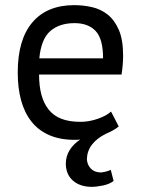

<svg xmlns="http://www.w3.org/2000/svg" viewBox="-20 -532 548 747"><path d="M442 -40Q431 -31 418 -24Q405 -17 391 -11Q357 6 338 30.5Q319 55 318 87Q319 108 332.5 123Q346 138 371 139Q390 138 411 129L422 172Q407 184 381.5 189.5Q356 195 335 195Q290 194 263.5 170.5Q237 147 236 106Q236 76 251 52Q266 28 292 11Q287 12 281 12Q275 12 270 12Q213 12 171 -6.5Q129 -25 102 -59.5Q75 -94 62 -142Q49 -190 49 -250Q49 -378 106 -445Q163 -512 269 -512Q303 -512 337 -504.5Q371 -497 398 -476Q425 -455 442 -416.5Q459 -378 459 -315Q459 -282 453 -242H132Q132 -198 141 -164Q150 -130 169 -106Q188 -82 218.5 -70Q249 -58 293 -58Q327 -58 361 -70Q395 -82 412 -98ZM270 -442Q211 -442 175.5 -411Q140 -380 133 -305H381Q381 -381 352 -411.5Q323 -442 270 -442Z"/></svg>

Font: PTSans
Style: Regular
Weight: 400
Designer: A.Korolkova, O.Umpeleva, V.Yefimov
Foundry: ParaType Ltd
Version: Version 2.003W OFL